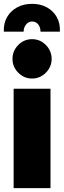

<svg xmlns="http://www.w3.org/2000/svg" viewBox="-28 -980 332 1000"><path d="M139 -960Q183 -960 216.5 -941.5Q250 -923 268 -890.5Q286 -858 284 -815H183Q183 -838 171 -853Q159 -868 139 -868Q120 -868 107.5 -852Q95 -836 95 -815H-8Q-10 -858 8.5 -890.5Q27 -923 61 -941.5Q95 -960 139 -960ZM43 0V-518H235V0ZM139 -571Q97 -571 67 -601.5Q37 -632 37 -673Q37 -715 67 -745.5Q97 -776 139 -776Q181 -776 211 -745.5Q241 -715 241 -673Q241 -632 211 -601.5Q181 -571 139 -571Z"/></svg>

Font: MuseoModerno Thin Black
Style: Regular
Weight: 900
Version: Version 1.002